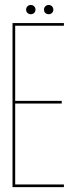

<svg xmlns="http://www.w3.org/2000/svg" viewBox="-20 -770 324 790"><path d="M31.5 0H243V-11H42.5V-344H234V-355H42.5V-664H243V-675H31.5ZM107 -711.5Q115 -711.5 120.5 -716.8Q126 -722 126 -730Q126 -738.5 120.5 -744Q115 -749.5 107 -749.5Q98.5 -749.5 93 -744Q87.5 -738.5 87.5 -730Q87.5 -722 93 -716.8Q98.5 -711.5 107 -711.5ZM180 -711.5Q188.5 -711.5 194 -716.8Q199.5 -722 199.5 -730Q199.5 -738.5 194 -744Q188.5 -749.5 180 -749.5Q172 -749.5 166.5 -744Q161 -738.5 161 -730Q161 -722 166.5 -716.8Q172 -711.5 180 -711.5Z"/></svg>

Font: Anybody Thin Condensed
Style: Regular
Weight: 100
Width: 3
Version: Version 1.113;gftools[0.9.25]